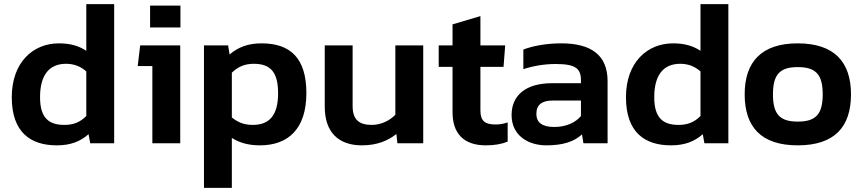

<svg xmlns="http://www.w3.org/2000/svg" viewBox="-20 -694 4179 930"><path d="M255 10C321 10 368 -8 409 -44L417 0H533V-674H398V-448C360 -473 318 -484 265 -484C140 -484 37 -392 37 -223C37 -52 129 10 255 10ZM292 -89C217 -89 174 -122 174 -223C174 -329 217 -385 300 -385C339 -385 371 -372 398 -348V-132C368 -102 336 -89 292 -89Z M707 -561H854V-667H707ZM718 0H853V-474H659L647 -374H718Z M968 216H1103V-26C1140 -2 1185 10 1239 10C1378 10 1464 -72 1464 -243C1464 -414 1385 -484 1247 -484C1180 -484 1133 -465 1092 -430L1085 -474H968ZM1205 -89C1159 -89 1131 -103 1103 -125V-342C1133 -371 1166 -385 1209 -385C1292 -385 1327 -343 1327 -242C1327 -136 1285 -89 1205 -89Z M1733 10C1807 10 1860 -13 1900 -45L1905 0H2030V-474H1895V-138C1867 -110 1827 -89 1780 -89C1718 -89 1688 -116 1688 -180V-474H1553V-177C1553 -54 1619 10 1733 10Z M2333 10C2376 10 2409 4 2439 -8V-101C2418 -94 2400 -91 2381 -91C2330 -91 2307 -107 2307 -159V-370H2419L2427 -474H2307V-616L2172 -576V-474H2105V-370H2172V-150C2172 -51 2223 10 2333 10Z M2627 10C2709 10 2762 -9 2799 -43L2806 0H2923V-301C2923 -429 2841 -484 2699 -484C2624 -484 2559 -471 2515 -454V-359C2563 -375 2618 -384 2671 -384C2769 -384 2794 -362 2794 -304V-291H2654C2524 -291 2458 -230 2458 -137C2458 -39 2536 10 2627 10ZM2664 -79C2605 -79 2578 -102 2578 -142C2578 -186 2604 -207 2657 -207H2794V-132C2768 -101 2724 -79 2664 -79Z M3230 10C3296 10 3343 -8 3384 -44L3392 0H3508V-674H3373V-448C3335 -473 3293 -484 3240 -484C3115 -484 3012 -392 3012 -223C3012 -52 3104 10 3230 10ZM3267 -89C3192 -89 3149 -122 3149 -223C3149 -329 3192 -385 3275 -385C3314 -385 3346 -372 3373 -348V-132C3343 -102 3311 -89 3267 -89Z M3844 10C4022 10 4102 -79 4102 -237C4102 -394 4021 -484 3844 -484C3668 -484 3587 -394 3587 -237C3587 -79 3667 10 3844 10ZM3844 -105C3758 -105 3724 -140 3724 -237C3724 -334 3758 -369 3844 -369C3931 -369 3965 -334 3965 -237C3965 -140 3931 -105 3844 -105Z"/></svg>

Font: Kanit Medium
Style: Regular
Weight: 500
Designer: Katatrad Team
Foundry: CadsonDemak
Version: Version 1.000;PS 001.000;hotconv 1.0.88;makeotf.lib2.5.64775